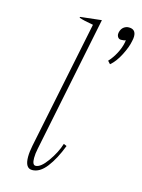

<svg xmlns="http://www.w3.org/2000/svg" viewBox="-111 -775 626 849"><g transform="rotate(15 202.0 -350.0)"><path d="M89 -42Q89 -64 95 -94L215 -680Q169 -688 150 -695L151 -699L248 -710L121 -87Q116 -64 116 -44Q116 -12 131 -12Q154 -12 184 -54Q214 -96 227 -138L241 -132Q217 -69 186.5 -29.5Q156 10 121 10Q89 10 89 -42ZM321 -544Q339 -563 353 -589.5Q367 -616 372 -642L373 -652Q367 -648 352 -648Q343 -648 338 -654.5Q333 -661 333 -670Q333 -675 334 -678Q338 -694 348.5 -702Q359 -710 372 -710Q404 -710 404 -677Q404 -667 401 -655Q396 -627 376.5 -589Q357 -551 333 -531Z"/></g></svg>

Font: Trirong Thin
Style: Italic
Weight: 250
Italic angle: -12°
Designer: Katatrad Team
Foundry: CadsonDemak
Version: Version 1.001